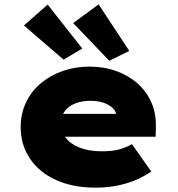

<svg xmlns="http://www.w3.org/2000/svg" viewBox="-20 -852 819 882"><path d="M419 10Q313 10 235.5 -26Q158 -62 116.5 -125Q75 -188 75 -268Q75 -330 99.5 -381.5Q124 -433 167.5 -469.5Q211 -506 268.5 -526Q326 -546 391 -546Q458 -546 514.5 -525.5Q571 -505 612.5 -468Q654 -431 676 -380Q698 -329 696 -268L695 -224H198L175 -329H534L515 -301V-319Q514 -340 498 -355.5Q482 -371 455.5 -380Q429 -389 395 -389Q357 -389 326 -377Q295 -365 277.5 -341.5Q260 -318 260 -284Q260 -248 281.5 -219.5Q303 -191 345.5 -174Q388 -157 447 -157Q501 -157 534 -167.5Q567 -178 586 -190L675 -64Q635 -37 593.5 -21Q552 -5 508.5 2.5Q465 10 419 10ZM482 -573 316 -746 433 -832 574 -618ZM272 -578 90 -735 199 -831 358 -629Z"/></svg>

Font: Lexend Giga Black
Style: Regular
Weight: 900
Designer: Bonnie Shaver-Troup, Thomas Jockin
Foundry: Lexend
Version: Version 1.007